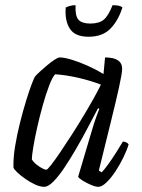

<svg xmlns="http://www.w3.org/2000/svg" viewBox="-20 -722 549 742"><path d="M151 0Q135 0 115.5 -9Q96 -18 77.5 -31Q59 -44 46 -56.5Q33 -69 32 -75Q31 -112 38.5 -157.5Q46 -203 57.5 -248.5Q69 -294 81 -333Q93 -372 102.5 -397Q112 -422 116 -427Q121 -433 134 -445Q147 -457 162 -469.5Q177 -482 190.5 -491Q204 -500 211 -500Q228 -500 256.5 -491.5Q285 -483 317.5 -468.5Q350 -454 380 -436L386 -500Q452 -500 452 -456Q452 -439 440 -384.5Q428 -330 407.5 -247.5Q387 -165 362 -63L373 -56Q382 -65 397 -85.5Q412 -106 427.5 -130.5Q443 -155 455 -175Q462 -175 468.5 -171.5Q475 -168 477 -164Q471 -143 457.5 -115Q444 -87 427 -61Q410 -35 392 -17.5Q374 0 360 0Q349 0 331.5 -7.5Q314 -15 299.5 -24Q285 -33 282 -39L334 -214Q343 -245 352 -270Q361 -295 364 -301L359 -304Q341 -270 319.5 -229Q298 -188 274.5 -147.5Q251 -107 228.5 -73.5Q206 -40 186 -20Q166 0 151 0ZM159 -66Q163 -66 177.5 -84.5Q192 -103 213 -134Q234 -165 257.5 -201.5Q281 -238 303.5 -275.5Q326 -313 343.5 -344.5Q361 -376 370 -395Q328 -411 282 -421.5Q236 -432 193 -435Q182 -423 169.5 -390Q157 -357 145 -314Q133 -271 123.5 -228.5Q114 -186 108.5 -152.5Q103 -119 103 -106Q112 -91 131.5 -78.5Q151 -66 159 -66ZM322 -580Q270 -580 250 -611Q230 -642 234 -693Q240 -696 250 -699Q260 -702 272 -702Q270 -660 283.5 -645.5Q297 -631 329 -631Q363 -631 381 -646Q399 -661 415 -702Q445 -702 453 -693Q437 -642 406.5 -611Q376 -580 322 -580Z"/></svg>

Font: Texturina Extralight
Style: Italic
Weight: 200
Italic angle: -11°
Designer: Guillermo Torres Carreño
Foundry: Omnibus-Type
Version: Version 1.002; ttfautohint (v1.8.3)